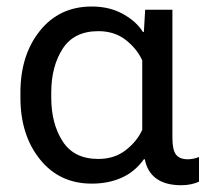

<svg xmlns="http://www.w3.org/2000/svg" viewBox="-20 -543 644 578"><path d="M256.3 9.8Q158.7 9.8 100.1 -63.5Q41.5 -136.7 41.5 -249V-264.6Q41.5 -377 100.1 -450.2Q158.7 -523.4 256.3 -523.4Q310.1 -523.4 350.6 -500.7Q391.1 -478 410.2 -446.8H413.1L417 -513.7H499V-127.9Q499 -91.3 510 -77.4Q521 -63.5 545.4 -63.5Q552.7 -63.5 561.8 -65.2Q570.8 -66.9 579.1 -70.3V3.9Q569.8 8.3 555.9 11.5Q542 14.6 525.4 14.6Q478 14.6 450.4 -5.6Q422.9 -25.9 416 -63.5H413.1Q386.2 -25.9 346.4 -8.1Q306.6 9.8 256.3 9.8ZM275.9 -64.5Q324.7 -64.5 358.9 -91.3Q393.1 -118.2 408.2 -152.3V-361.3Q392.1 -396.5 358.4 -422.9Q324.7 -449.2 275.9 -449.2Q202.6 -449.2 168.5 -396Q134.3 -342.8 134.3 -264.6V-249Q134.3 -170.9 168.5 -117.7Q202.6 -64.5 275.9 -64.5Z"/></svg>

Font: RobotoFlex
Style: Regular
Weight: 400
Designer: Berlow after Robertson
Foundry: Google
Version: Version 2.136